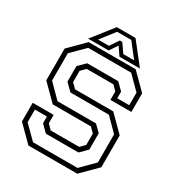

<svg xmlns="http://www.w3.org/2000/svg" viewBox="-198 -991 1047 1123"><g transform="rotate(30 325.5 -429.0)"><path d="M160.5 0 57.5 -103V-229H199V-172L229.5 -141.5H421.5L452 -172V-249L421.5 -279.5H163.5L60.5 -382.5V-597L163.5 -700H481L584 -597V-471H442.5V-528L412 -558.5H232.5L201.5 -528V-451.5L232.5 -421H490.5L593.5 -318V-103L490.5 0ZM174.5 -30H475L562 -117.5V-307L478 -391.5H218.5L171.5 -437.5V-542.5L218 -588.5H427.5L472.5 -544V-499H553.5V-584L468 -669.5H178L90.5 -582.5V-398L178.5 -309.5H438L481 -268V-157.5L434.5 -111H214.5L169.5 -155.5V-201H88.5V-115.5ZM262.5 -858H388.5L500.5 -716H362L325.5 -770L289 -716H150.5ZM277.5 -835.5 203.5 -740.5H276.5L317 -799.5H333L374 -740.5H447L373 -835.5Z"/></g></svg>

Font: Tourney Light
Style: Regular
Weight: 300
Version: Version 1.015